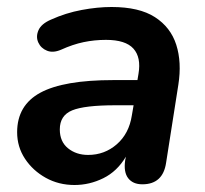

<svg xmlns="http://www.w3.org/2000/svg" viewBox="-20 -519 587 549"><path d="M193 10Q148 10 111 -10.5Q74 -31 51.5 -65Q29 -99 29 -141Q29 -218 95.5 -254Q162 -290 304 -290H373L376 -308Q384 -355 361.5 -380Q339 -405 283 -405Q250 -405 219 -398.5Q188 -392 155 -377Q132 -367 114.5 -374Q97 -381 89.5 -397.5Q82 -414 90 -432.5Q98 -451 126 -463Q168 -482 213.5 -490.5Q259 -499 299 -499Q378 -499 423 -470Q468 -441 484 -391Q500 -341 490 -277L455 -54Q446 8 387 8Q360 8 346.5 -9.5Q333 -27 338 -61L340 -71Q315 -29 275.5 -9.5Q236 10 193 10ZM232 -76Q279 -76 314 -106.5Q349 -137 357 -189L362 -218H310Q222 -218 186.5 -203.5Q151 -189 151 -149Q151 -114 174.5 -95Q198 -76 232 -76Z"/></svg>

Font: Nunito
Style: Bold Italic
Weight: 700
Italic angle: -9°
Designer: Vernon Adams
Foundry: Vernon Adams
Version: Version 3.601; ttfautohint (v1.8.2.53-6de2)